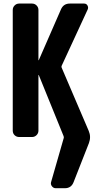

<svg xmlns="http://www.w3.org/2000/svg" viewBox="-20 -750 540 1051"><path d="M465.8 -33.2Q479.5 -1 466.8 33.2L382.8 247.1Q370.1 280.3 335 280.3H285.2Q272.5 280.3 264.2 269.5Q255.9 258.8 259.8 246.1L329.1 4.9Q330.1 2 328.1 -4.9L192.4 -338.9Q192.4 -339.8 191.4 -339.8Q190.4 -339.8 190.4 -338.9V-35.2Q190.4 -20.5 180.2 -10.3Q169.9 0 155.3 0H85Q70.3 0 60.1 -9.8Q49.8 -19.5 49.8 -35.2V-695.3Q49.8 -710 60.1 -720.2Q70.3 -730.5 85 -730.5H155.3Q169.9 -730.5 180.2 -720.2Q190.4 -710 190.4 -695.3V-420.9Q190.4 -419.9 191.4 -419.9Q192.4 -419.9 192.4 -420.9L313.5 -698.2Q327.1 -730.5 362.3 -730.5H440.4Q453.1 -730.5 459 -719.7Q464.8 -709 460 -698.2L317.4 -389.6Q315.4 -384.8 317.4 -379.9Z"/></svg>

Font: Rounded-L Mgen+ 1m bold
Style: Bold
Weight: 700
Designer: [Source Han Sans]
Ryoko NISHIZUKA  (kana & ideographs); Paul D. Hunt (Latin, Greek & Cyrillic); Wenlong ZHANG  (bopomofo
Version: Version 1.059.20150602